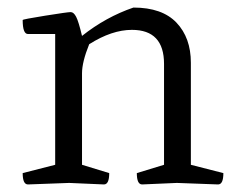

<svg xmlns="http://www.w3.org/2000/svg" viewBox="-20 -488 636 508"><path d="M485 -52 571 -30Q571 0 557 0L448 -4L356 0Q342 0 342 -30L414 -52V-319Q414 -409 329 -409Q276 -409 216 -371Q197 -324 197 -294V-52L269 -30Q269 0 255 0L163 -4L54 0Q40 0 40 -30L126 -52V-398H54Q40 -398 40 -435Q40 -437 99.5 -446.5Q159 -456 167 -456Q175 -456 181.5 -443.5Q188 -431 197 -393Q260 -443 333 -468Q409 -468 447 -428Q485 -388 485 -322Z"/></svg>

Font: Mate
Style: Regular
Weight: 400
Designer: Eduardo Rodriguez Tunni
Foundry: Eduardo Rodriguez Tunni
Version: Version 1.002